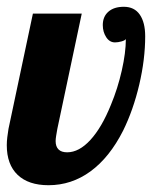

<svg xmlns="http://www.w3.org/2000/svg" viewBox="-29 -540 463 566"><path d="M310 -415Q294 -415 284 -430.5Q274 -446 274 -466Q274 -491 290.5 -505.5Q307 -520 336 -520Q367 -520 383 -497Q399 -474 399 -433Q399 -365 381.5 -290.5Q364 -216 334 -155Q294 -76 238 -35Q182 6 114 6Q55 6 23 -24.5Q-9 -55 -9 -112Q-9 -123 -7.5 -135.5Q-6 -148 -4 -160L68 -500H212L140 -160Q138 -149 136.5 -139.5Q135 -130 135 -124Q135 -108 143.5 -99.5Q152 -91 169 -91Q204 -91 237.5 -127.5Q271 -164 298 -231Q318 -279 330 -332Q342 -385 342 -425Q340 -421 329.5 -418Q319 -415 310 -415Z"/></svg>

Font: Galada
Style: Regular
Weight: 400
Designer: Latin by Pablo Impallari, Bengali by Jeremie Hornus, Yoann Minet, and Juan Bruce
Foundry: black foundry
Version: Version 1.261;PS 1.261;hotconv 1.0.86;makeotf.lib2.5.63406